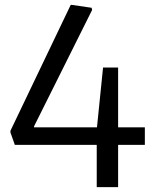

<svg xmlns="http://www.w3.org/2000/svg" viewBox="-20 -770 645 790"><path d="M23 -225V-232L271 -750H275L357 -738L359 -729L120 -250V-246H379L404 -492H466V-246H576V-174H466V0H378V-174H41Z"/></svg>

Font: Encode Sans Normal
Style: Regular
Weight: 400
Designer: Pablo Impallari, Andres Torresi
Foundry: Pablo Impallari, Andres Torresi
Version: Version 1.000; ttfautohint (v1.00) -l 8 -r 50 -G 200 -x 14 -